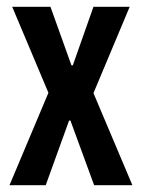

<svg xmlns="http://www.w3.org/2000/svg" viewBox="-20 -547 418 567"><path d="M8 0 123 -273 16 -527H129L191 -354H195L256 -527H363L256 -272L371 0H258L188 -191H184L115 0Z"/></svg>

Font: Archivo SemiBold ExtraCondensed
Style: Regular
Weight: 600
Width: 2
Version: Version 2.001